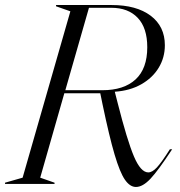

<svg xmlns="http://www.w3.org/2000/svg" viewBox="-73 -732 718 764"><path d="M513 -544Q513 -621 475 -661Q437 -701 370 -701H281L187 -373H334Q420 -373 466.5 -416Q513 -459 513 -544ZM-53 -5 17 -25 207 -687 150 -707V-712H371Q470 -712 526.5 -669.5Q583 -627 583 -552Q583 -503 558.5 -462.5Q534 -422 489 -396.5Q444 -371 384 -367V-366L395 -323Q433 -173 460 -109.5Q487 -46 517 -46Q533 -46 551.5 -66Q570 -86 603 -138H612Q557 -54 526 -21Q495 12 468 12Q444 12 424 -17Q404 -46 383 -117Q362 -188 335 -317L326 -361H183L87 -25L144 -5V0H-53Z"/></svg>

Font: Nyght Serif Light Italic
Style: Regular
Weight: 300
Italic angle: -16°
Designer: Maksym Kobuzan
Version: Version 0.410